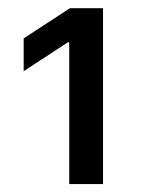

<svg xmlns="http://www.w3.org/2000/svg" viewBox="-20 -820 356 476"><path d="M151.6 -363.6V-715.2H148.4L38.7 -643.5V-724.8L153.4 -799.7H235.4V-363.6Z"/></svg>

Font: Inter Zeller Medium
Style: Regular
Weight: 500
Designer: Rasmus Andersson; Joe Bland
Foundry: zeller
Version: Version 3.015;git-dec3a8cb1